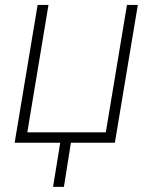

<svg xmlns="http://www.w3.org/2000/svg" viewBox="-20 -565 612 760"><path d="M128.9 -545.5H171.9L88.1 -41.2H398.8L482.6 -545.5H525.6L434.7 0H260.7L233 174.7H190L218.4 0H38Z"/></svg>

Font: Inter P Extra Light
Style: Italic
Weight: 200
Italic angle: 9.39999°
Designer: Rasmus Andersson
Foundry: rsms
Version: Version 3.018;git-588b23468